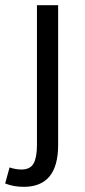

<svg xmlns="http://www.w3.org/2000/svg" viewBox="-60 -506 327 743"><path d="M-40 204 -23 142Q1 150 23 150Q57 150 70 126.5Q83 103 83 55V-486H165V55Q165 217 32 217Q-8 217 -40 204Z"/></svg>

Font: RibengUni
Style: Regular
Weight: 400
Designer: (1) Dr. Andrew Glass (Program Manager at Microsoft Corporation)
(2) Bivuti Chakma (Suz Moriz)
(3) Paul D. Hunt (Adobe Co
Foundry: Bivuti Chakma and Jyoti Chakma
Version: Version 1.2020